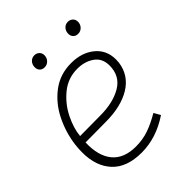

<svg xmlns="http://www.w3.org/2000/svg" viewBox="-188 -755 871 871"><g transform="rotate(-45 247.5 -319.5)"><path d="M22 -182Q22 -206 25 -231Q34 -300 65 -362.5Q96 -425 149 -465Q202 -505 273 -505Q341 -505 385 -469Q429 -433 429 -373Q429 -360 428 -353Q418 -281 356 -243Q294 -205 195 -205L65 -204Q62 -120 99.5 -74.5Q137 -29 214 -29Q258 -29 296.5 -42.5Q335 -56 377 -81L395 -50Q307 9 213 9Q118 9 70 -42.5Q22 -94 22 -182ZM389 -374Q389 -420 355.5 -443.5Q322 -467 275 -467Q215 -467 169.5 -430Q124 -393 98 -340.5Q72 -288 68 -242L198 -243Q281 -243 335 -275Q389 -307 389 -374ZM143 -608Q143 -625 153.5 -636.5Q164 -648 180 -648Q194 -648 203.5 -639Q213 -630 213 -616Q213 -599 202 -587.5Q191 -576 175 -576Q160 -576 151.5 -585Q143 -594 143 -608ZM358 -608Q358 -625 368.5 -636.5Q379 -648 395 -648Q409 -648 418.5 -639Q428 -630 428 -616Q428 -599 417 -587.5Q406 -576 390 -576Q375 -576 366.5 -585Q358 -594 358 -608Z"/></g></svg>

Font: Bellota Light
Style: Italic
Weight: 300
Italic angle: -7.5°
Designer: Kemie Guaida
Foundry: Kemie Guaida
Version: Version 4.001